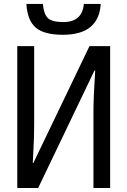

<svg xmlns="http://www.w3.org/2000/svg" viewBox="-20 -946 640 966"><path d="M66.9 -713.9H151.9V-323.2Q151.9 -253.9 148.4 -199.2L145 -126H147.9L430.2 -713.9H534.2V0H450.2V-387.2Q450.2 -455.6 459 -590.8H455.1L171.9 0H66.9ZM486.8 -926.3Q477.1 -771 296.9 -771Q201.7 -771 159.7 -807.1Q117.7 -843.3 112.8 -926.3H195.8Q199.7 -876.5 220.2 -855.7Q240.7 -835 298.8 -835Q393.6 -835 401.9 -926.3Z"/></svg>

Font: Noto Mono
Style: Regular
Weight: 400
Designer: Monotype Design Team
Foundry: Monotype Imaging Inc.
Version: Version 1.00